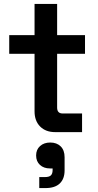

<svg xmlns="http://www.w3.org/2000/svg" viewBox="-20 -673 497 978"><path d="M261 0Q213 0 184.5 -28.5Q156 -57 156 -106V-399H27V-494H156V-653H271V-494H413V-399H271V-125Q271 -95 299 -95H398V0ZM180 285V229H208Q230 229 239 220.5Q248 212 248 193V185H235Q203 185 183.5 167Q164 149 164 119Q164 89 184 71Q204 53 236 53Q269 53 289 72.5Q309 92 309 128V195Q309 238 284.5 261.5Q260 285 212 285Z"/></svg>

Font: Space Grotesk SemiBold
Style: Regular
Weight: 600
Designer: Florian Karsten
Foundry: Florian Karsten
Version: Version 2.000